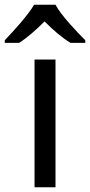

<svg xmlns="http://www.w3.org/2000/svg" viewBox="-60 -786 378 806"><path d="M173 -766H83C57 -721 -3 -656 -40 -617V-606H20C55 -628 91 -660 127 -696C163 -660 201 -627 236 -606H298V-617C260 -655 197 -721 173 -766ZM173 0V-536H85V0Z"/></svg>

Font: Noto Sans Osage
Style: Regular
Weight: 400
Designer: Monotype Design Team
Foundry: Monotype Imaging Inc.
Version: Version 2.002